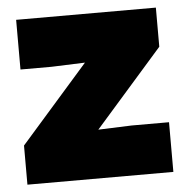

<svg xmlns="http://www.w3.org/2000/svg" viewBox="-44 -573 598 616"><g transform="rotate(-5 255.0 -265.0)"><path d="M490 0H20V-126L238 -374L130 -370H30V-530H480V-404L262 -156L370 -160H490Z"/></g></svg>

Font: Tanohe Sans Black
Style: Regular
Weight: 900
Designer: Village Type and Design LLC & Cristiano Sobral
Foundry: Cooper Hewitt Smithsonian Design Museum
Version: Version 1.00;March 11, 2020;FontCreator 12.0.0.2522 64-bit; 